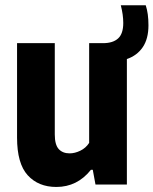

<svg xmlns="http://www.w3.org/2000/svg" viewBox="-20 -714 594 743"><path d="M471 -485.5V0H349.5L339 -57H332Q279 9.5 198 9.5Q128.5 9.5 87.2 -35.8Q46 -81 46 -181.5V-547H192V-193.5Q192 -154 207.2 -137.2Q222.5 -120.5 249.5 -120.5Q269.5 -120.5 290.8 -130.8Q312 -141 325 -161V-547H379Q417 -547 437 -565.2Q457 -583.5 457 -625Q457 -657 447.5 -693.5H544Q554.5 -662 554.5 -616Q554.5 -564 532.5 -531.5Q510.5 -499 471 -485.5Z"/></svg>

Font: Encode Sans Condensed
Style: Bold
Weight: 700
Width: 3
Designer: Multiple Designers
Foundry: Impallari Type
Version: Version 2.000